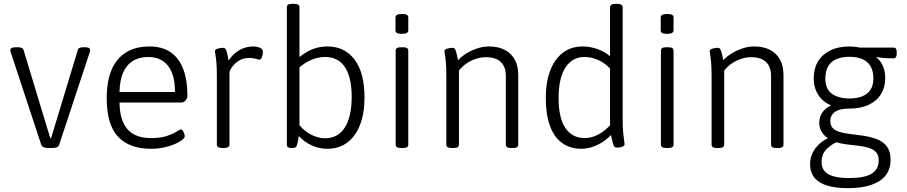

<svg xmlns="http://www.w3.org/2000/svg" viewBox="-20 -772 4744 1004"><path d="M231 2Q218 2 208.5 -2Q199 -6 195 -17L37 -496Q36 -498 35 -502.5Q34 -507 34 -510Q34 -518 41.5 -521.5Q49 -525 64 -525H73Q84 -525 92 -522Q100 -519 103 -511L243 -49H247L387 -511Q389 -519 397 -522Q405 -525 417 -525H424Q438 -525 444.5 -521.5Q451 -518 451 -510Q451 -507 450.5 -503Q450 -499 448 -495L290 -17Q287 -6 277.5 -2Q268 2 254 2Z M769 6Q657 6 597.5 -57Q538 -120 538 -259Q538 -347 563.5 -407Q589 -467 639 -498Q689 -529 762 -529Q827 -529 871 -499.5Q915 -470 937.5 -412.5Q960 -355 960 -270Q960 -263 956 -255Q952 -247 945 -241.5Q938 -236 930 -236H605Q606 -144 646 -97Q686 -50 770 -50Q820 -50 852.5 -61Q885 -72 903 -83.5Q921 -95 926 -95Q932 -95 936 -88.5Q940 -82 943 -73.5Q946 -65 946 -60Q946 -51 932 -40Q918 -29 894 -18.5Q870 -8 838 -1Q806 6 769 6ZM605 -291H895Q895 -382 858.5 -428Q822 -474 755 -474Q707 -474 673.5 -452.5Q640 -431 623 -390.5Q606 -350 605 -291Z M1144 2Q1129 2 1121.5 -2.5Q1114 -7 1114 -16V-373Q1114 -420 1111.5 -446.5Q1109 -473 1106.5 -486.5Q1104 -500 1104 -506Q1104 -510 1108.5 -513Q1113 -516 1119.5 -518Q1126 -520 1133.5 -521Q1141 -522 1146 -522Q1154 -522 1158.5 -517Q1163 -512 1167 -497Q1171 -482 1175 -455Q1191 -479 1211 -495.5Q1231 -512 1255 -520.5Q1279 -529 1305 -529Q1326 -529 1340.5 -521.5Q1355 -514 1355 -502Q1355 -494 1353.5 -486.5Q1352 -479 1349.5 -473Q1347 -467 1344 -463.5Q1341 -460 1337 -460Q1332 -460 1318 -464.5Q1304 -469 1282 -469Q1246 -469 1218.5 -447.5Q1191 -426 1180 -396V-16Q1180 -7 1172.5 -2.5Q1165 2 1149 2Z M1691 6Q1650 6 1611.5 -11Q1573 -28 1542 -61Q1541 -50 1539 -38.5Q1537 -27 1534 -16Q1531 -5 1525 -1.5Q1519 2 1509 2H1505Q1491 2 1485.5 -2.5Q1480 -7 1480 -16V-734Q1480 -743 1486.5 -747.5Q1493 -752 1510 -752H1516Q1533 -752 1539.5 -747.5Q1546 -743 1546 -734V-474Q1566 -490 1588.5 -502.5Q1611 -515 1637 -522Q1663 -529 1693 -529Q1782 -529 1834 -460.5Q1886 -392 1886 -262Q1886 -180 1863 -120Q1840 -60 1796.5 -27Q1753 6 1691 6ZM1680 -49Q1747 -49 1783 -105Q1819 -161 1819 -266Q1819 -367 1784 -420.5Q1749 -474 1680 -474Q1644 -474 1609.5 -459.5Q1575 -445 1546 -420V-117Q1575 -83 1610.5 -66Q1646 -49 1680 -49Z M2078 2Q2062 2 2055.5 -2.5Q2049 -7 2049 -16V-507Q2049 -516 2055.5 -520.5Q2062 -525 2078 -525H2086Q2102 -525 2108.5 -520.5Q2115 -516 2115 -507V-16Q2115 -7 2108.5 -2.5Q2102 2 2086 2ZM2082 -595Q2063 -595 2055.5 -599.5Q2048 -604 2048 -613V-681Q2048 -689 2055.5 -694Q2063 -699 2082 -699Q2100 -699 2107.5 -694.5Q2115 -690 2115 -681V-613Q2115 -605 2107.5 -600Q2100 -595 2082 -595Z M2343 2Q2327 2 2320.5 -2.5Q2314 -7 2314 -16V-373Q2314 -420 2311.5 -446.5Q2309 -473 2306.5 -486.5Q2304 -500 2304 -506Q2304 -510 2308.5 -513Q2313 -516 2319.5 -518Q2326 -520 2333.5 -521Q2341 -522 2346 -522Q2354 -522 2358 -517Q2362 -512 2366 -498Q2370 -484 2375 -457Q2393 -477 2419.5 -493Q2446 -509 2476 -519Q2506 -529 2537 -529Q2586 -529 2620 -511Q2654 -493 2672 -460Q2690 -427 2690 -379V-16Q2690 -7 2683.5 -2.5Q2677 2 2661 2H2654Q2638 2 2631.5 -2.5Q2625 -7 2625 -16V-375Q2625 -423 2598.5 -448Q2572 -473 2521 -473Q2495 -473 2469 -464.5Q2443 -456 2420 -440.5Q2397 -425 2380 -403V-16Q2380 -7 2373.5 -2.5Q2367 2 2351 2Z M3020 6Q2961 6 2919 -24.5Q2877 -55 2855.5 -114.5Q2834 -174 2834 -260Q2834 -342 2857 -402.5Q2880 -463 2923 -496Q2966 -529 3027 -529Q3066 -529 3104 -515.5Q3142 -502 3170 -478V-734Q3170 -743 3177.5 -747.5Q3185 -752 3201 -752H3206Q3221 -752 3228.5 -747.5Q3236 -743 3236 -734V-150Q3236 -108 3238.5 -80.5Q3241 -53 3243.5 -38Q3246 -23 3246 -17Q3246 -13 3242 -9.5Q3238 -6 3232 -4Q3226 -2 3219 -1Q3212 0 3206 0Q3197 0 3192.5 -5Q3188 -10 3184.5 -25Q3181 -40 3175 -66Q3153 -43 3126.5 -26.5Q3100 -10 3072.5 -2Q3045 6 3020 6ZM3037 -50Q3074 -50 3108.5 -68.5Q3143 -87 3170 -117V-414Q3141 -444 3106.5 -459Q3072 -474 3037 -474Q2972 -474 2936.5 -418.5Q2901 -363 2901 -260Q2901 -154 2937 -102Q2973 -50 3037 -50Z M3465 2Q3449 2 3442.5 -2.5Q3436 -7 3436 -16V-507Q3436 -516 3442.5 -520.5Q3449 -525 3465 -525H3473Q3489 -525 3495.5 -520.5Q3502 -516 3502 -507V-16Q3502 -7 3495.5 -2.5Q3489 2 3473 2ZM3469 -595Q3450 -595 3442.5 -599.5Q3435 -604 3435 -613V-681Q3435 -689 3442.5 -694Q3450 -699 3469 -699Q3487 -699 3494.5 -694.5Q3502 -690 3502 -681V-613Q3502 -605 3494.5 -600Q3487 -595 3469 -595Z M3730 2Q3714 2 3707.5 -2.5Q3701 -7 3701 -16V-373Q3701 -420 3698.5 -446.5Q3696 -473 3693.5 -486.5Q3691 -500 3691 -506Q3691 -510 3695.5 -513Q3700 -516 3706.5 -518Q3713 -520 3720.5 -521Q3728 -522 3733 -522Q3741 -522 3745 -517Q3749 -512 3753 -498Q3757 -484 3762 -457Q3780 -477 3806.5 -493Q3833 -509 3863 -519Q3893 -529 3924 -529Q3973 -529 4007 -511Q4041 -493 4059 -460Q4077 -427 4077 -379V-16Q4077 -7 4070.5 -2.5Q4064 2 4048 2H4041Q4025 2 4018.5 -2.5Q4012 -7 4012 -16V-375Q4012 -423 3985.5 -448Q3959 -473 3908 -473Q3882 -473 3856 -464.5Q3830 -456 3807 -440.5Q3784 -425 3767 -403V-16Q3767 -7 3760.5 -2.5Q3754 2 3738 2Z M4412 212Q4352 212 4307.5 199Q4263 186 4239.5 158Q4216 130 4216 86Q4216 55 4228.5 29Q4241 3 4262 -17Q4283 -37 4307 -48L4308 -50Q4289 -63 4276.5 -83Q4264 -103 4264 -129Q4264 -160 4280 -183.5Q4296 -207 4326 -221Q4282 -239 4258.5 -276.5Q4235 -314 4235 -362Q4235 -412 4256.5 -449Q4278 -486 4320 -507.5Q4362 -529 4423 -529Q4437 -529 4450.5 -527.5Q4464 -526 4476 -523H4652Q4661 -523 4665 -517.5Q4669 -512 4669 -500V-490Q4669 -467 4652 -467Q4640 -467 4624.5 -467.5Q4609 -468 4593 -469.5Q4577 -471 4564 -474L4563 -472Q4577 -461 4587 -445.5Q4597 -430 4603 -410Q4609 -390 4609 -362Q4609 -316 4587 -280Q4565 -244 4522.5 -224Q4480 -204 4417 -204Q4387 -204 4365.5 -196.5Q4344 -189 4333 -174.5Q4322 -160 4322 -139Q4322 -116 4334 -103Q4346 -90 4367.5 -83Q4389 -76 4416.5 -72.5Q4444 -69 4474 -65Q4527 -59 4563.5 -45Q4600 -31 4618.5 -5Q4637 21 4637 64Q4637 111 4612 144Q4587 177 4537 194.5Q4487 212 4412 212ZM4422 159Q4500 159 4537.5 136.5Q4575 114 4575 67Q4575 40 4561.5 24.5Q4548 9 4524.5 1.5Q4501 -6 4472 -9.5Q4443 -13 4412 -16.5Q4381 -20 4353 -28Q4321 -13 4298.5 12Q4276 37 4276 75Q4276 104 4291.5 122.5Q4307 141 4339 150Q4371 159 4422 159ZM4422 -257Q4460 -257 4488 -268Q4516 -279 4531.5 -302Q4547 -325 4547 -362Q4547 -402 4531.5 -427Q4516 -452 4488 -463.5Q4460 -475 4422 -475Q4384 -475 4355.5 -463.5Q4327 -452 4311.5 -427Q4296 -402 4296 -362Q4296 -306 4330.5 -281.5Q4365 -257 4422 -257Z"/></svg>

Font: Asap Light
Style: Regular
Weight: 300
Designer: Pablo Cosgaya
Foundry: Omnibus-Type
Version: Version 3.001